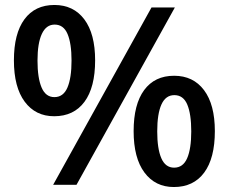

<svg xmlns="http://www.w3.org/2000/svg" viewBox="-20 -744 921 773"><path d="M199 -724Q276 -724 319.5 -666Q363 -608 363 -501Q363 -392 320 -334Q277 -276 198 -276Q123 -276 79.5 -334.5Q36 -393 36 -501Q36 -609 78.5 -666.5Q121 -724 199 -724ZM684 -714 288 0H194L590 -714ZM200 -645Q166 -645 148.5 -607.5Q131 -570 131 -500Q131 -430 147.5 -391.5Q164 -353 199 -353Q235 -353 251.5 -391.5Q268 -430 268 -500Q268 -569 252 -607Q236 -645 200 -645ZM681 -439Q758 -439 801.5 -381Q845 -323 845 -216Q845 -107 802 -49Q759 9 680 9Q605 9 561.5 -49.5Q518 -108 518 -216Q518 -324 560.5 -381.5Q603 -439 681 -439ZM682 -361Q647 -361 630 -323.5Q613 -286 613 -215Q613 -145 629.5 -107Q646 -69 681 -69Q717 -69 733.5 -107Q750 -145 750 -215Q750 -285 734 -323Q718 -361 682 -361Z"/></svg>

Font: Noto Sans Thai Looped UI Condensed Medium
Style: Regular
Weight: 500
Width: 3
Designer: Cadson Demak Team
Foundry: Cadson Demak Co., Ltd.
Version: Version 1.000